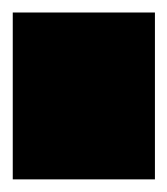

<svg xmlns="http://www.w3.org/2000/svg" viewBox="-28 -326 265 304"><path d="M217.3 -42V-306.2H-7.8V-42Z"/></svg>

Font: MusGlyphs-Text
Style: Regular
Weight: 400
Version: Version 2.1.1